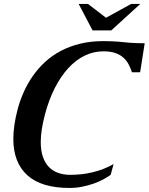

<svg xmlns="http://www.w3.org/2000/svg" viewBox="-20 -933 747 964"><path d="M333 -55.2Q359.9 -55.2 387.7 -58.1Q415.5 -61 443.4 -67.6Q471.2 -74.2 498.3 -84.5Q525.4 -94.7 550.3 -109.4L535.6 -55.2Q520.5 -43.9 498.5 -32.2Q476.6 -20.5 449.7 -11Q422.9 -1.5 392.1 4.6Q361.3 10.7 329.1 10.7Q188 10.7 117.4 -53Q46.9 -116.7 46.9 -235.8Q46.9 -302.2 68.8 -385.3Q80.6 -429.2 99.6 -471.7Q118.7 -514.2 145.3 -552.2Q171.9 -590.3 206.8 -622.3Q241.7 -654.3 285.6 -677.5Q329.6 -700.7 382.6 -713.6Q435.5 -726.6 498.5 -726.6Q521.5 -726.6 539.3 -725.8Q557.1 -725.1 572.3 -723.9Q587.4 -722.7 601.1 -721.2Q614.7 -719.7 630.4 -718.5Q646 -717.3 664.3 -716.6Q682.6 -715.8 706.5 -715.8L683.6 -570.3H642.6Q635.3 -592.3 625 -611.3Q614.7 -630.4 598.1 -644.8Q581.5 -659.2 557.6 -667.2Q533.7 -675.3 499.5 -675.3Q449.7 -675.3 405 -653.6Q360.4 -631.8 322.8 -590.8Q285.2 -549.8 255.1 -491Q225.1 -432.1 205.6 -357.9Q184.6 -278.3 184.6 -220.7Q184.6 -176.3 195.6 -145Q206.5 -113.8 226.3 -93.8Q246.1 -73.7 273.4 -64.5Q300.8 -55.2 333 -55.2ZM512.2 -843.8 638.2 -913.1H684.1L538.6 -780.3H444.8L375 -913.1H421.9Z"/></svg>

Font: Arian AMU Serif
Style: Bold Italic
Weight: 700
Italic angle: -15°
Designer: Ruben Hakobyan (Tarumian)
Foundry: Ruben Hakobyan (Tarumian)
Version: Version 1.002